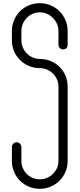

<svg xmlns="http://www.w3.org/2000/svg" viewBox="-20 -1190 502 1212"><path d="M231 -1170C133 -1170 55 -1092 55 -994V-936C55 -838 133 -760 231 -760C295 -760 349 -708 349 -644V-174C349 -110 295 -58 231 -58C167 -58 115 -110 115 -174V-262C115 -278 101 -292 85 -292C69 -292 55 -278 55 -262V-174C55 -76 133 2 231 2C329 2 407 -76 407 -174V-644C407 -742 329 -818 231 -818C167 -818 115 -872 115 -936V-994C115 -1058 167 -1112 231 -1112C295 -1112 349 -1058 349 -994V-906C349 -890 363 -878 379 -878C395 -878 407 -890 407 -906V-994C407 -1092 329 -1170 231 -1170Z"/></svg>

Font: bauhaus_2017
Style: _regular
Weight: 400
Version: Version 1.0